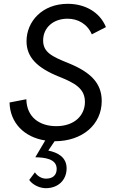

<svg xmlns="http://www.w3.org/2000/svg" viewBox="-20 -729 604 1006"><path d="M267 11C410 11 513 -75 513 -200C513 -293 455 -351 339 -398C252 -433 206 -455 206 -517C206 -584 259 -631 334 -631C389 -631 438 -603 461 -549L535 -587C503 -666 425 -709 335 -709C202 -709 119 -617 119 -513C119 -430 173 -374 290 -327C369 -295 425 -267 425 -195C425 -125 371 -68 275 -68C188 -68 120 -114 118 -209L30 -192C32.5 -85.5 106.5 -10 217 7L165 95C212 96 277 102 277 156C277 189 256 207 221 207C198 207 175 193 163 174L133 214C154 243 192 257 220 257C285 257 329 214 329 153C329 95 283 70 233 60L266 11Z"/></svg>

Font: HK Grotesk
Style: Italic
Weight: 400
Italic angle: -16°
Designer: Alfredo Marco Pradil
Foundry: Hanken Design Co.
Version: Version 3.001;FEAKit 1.0